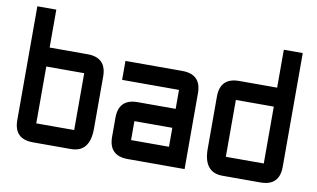

<svg xmlns="http://www.w3.org/2000/svg" viewBox="-71 -829 1608 974"><g transform="rotate(10 732.5 -342.0)"><path d="M48.8 -683.6H146.5V-488.3H341.8Q439.5 -488.3 439.5 -390.6V-122.1Q439.5 0 341.8 0H146.5Q48.8 0 48.8 -97.7ZM341.8 -390.6H146.5V-97.7H341.8Z M927.7 0H634.8Q537.1 0 537.1 -97.7V-195.3Q537.1 -293 634.8 -293H830.1V-390.6H537.1V-488.3H830.1Q927.7 -488.3 927.7 -390.6ZM634.8 -97.7H830.1V-195.3H634.8Z M1416 -97.7Q1416 0 1318.4 0H1123Q1025.4 0 1025.4 -122.1V-390.6Q1025.4 -488.3 1123 -488.3H1318.4V-683.6H1416ZM1123 -97.7H1318.4V-390.6H1123Z"/></g></svg>

Font: BabelStone Runic Elder Futhark
Style: Regular
Weight: 400
Designer: Andrew West
Foundry: BabelStone
Version: Version 3.005 March 14, 2022